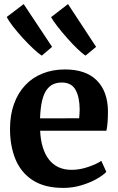

<svg xmlns="http://www.w3.org/2000/svg" viewBox="-20 -909 580 940"><path d="M290 11Q199 11 141.2 -26Q83.5 -63 56.2 -128.2Q29 -193.5 29 -278Q29 -346 48.5 -400Q68 -454 103.5 -491.8Q139 -529.5 188.5 -549.2Q238 -569 298 -569Q399.5 -569 453 -516.2Q506.5 -463.5 508.5 -368Q508.5 -335.5 506.8 -311.2Q505 -287 501 -269H176.5Q178.5 -224.5 189.2 -189Q200 -153.5 219.2 -128.5Q238.5 -103.5 266.2 -90.5Q294 -77.5 330.5 -77.5Q371 -77.5 412.2 -91.8Q453.5 -106 476 -121.5L500.5 -67.5Q484.5 -50.5 452 -32.2Q419.5 -14 377.2 -1.5Q335 11 290 11ZM176 -329.5 367.5 -330Q368.5 -340 369.2 -351Q370 -362 370 -372.5Q370 -432 350.2 -468.5Q330.5 -505 282 -505Q260 -505 241.5 -497Q223 -489 208.8 -469.8Q194.5 -450.5 186.2 -416.2Q178 -382 176 -329.5ZM184 -637Q168 -647 142.8 -670.8Q117.5 -694.5 91 -723.5Q64.5 -752.5 43.2 -780Q22 -807.5 13 -826L96 -889L235 -679.5L185 -637ZM398.5 -637Q382.5 -647 358.8 -670Q335 -693 309.5 -721.8Q284 -750.5 262.5 -778Q241 -805.5 230 -825L313 -889L450.5 -679.5L399 -637Z"/></svg>

Font: Merriweather 20pt
Style: Bold
Weight: 700
Version: Version 2.100